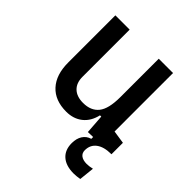

<svg xmlns="http://www.w3.org/2000/svg" viewBox="-199 -647 984 984"><g transform="rotate(45 293.0 -155.5)"><path d="M493.2 207Q437 207 406.5 179.9Q376 152.8 376 103.5Q376 70.3 390.4 47.6Q404.8 24.9 431.6 17.1V-14.6L548.8 -15.6L558.6 0Q506.8 0 478 21.5Q449.2 43 449.2 82Q449.2 102.5 464.1 113.8Q479 125 505.9 125Q522.9 125 545.9 119.6L537.1 202.6Q525.9 204.6 514.4 205.8Q502.9 207 493.2 207ZM242.2 9.8Q160.6 9.8 116 -38.8Q71.3 -87.4 71.3 -175.8V-517.6H174.8V-175.8Q174.8 -131.3 200.2 -107.2Q225.6 -83 271.5 -83Q328.1 -83 356.9 -118.9Q385.7 -154.8 385.7 -239.3L412.1 -99.6H377.9Q365.7 -46.9 330.1 -18.6Q294.4 9.8 242.2 9.8ZM394.5 4.9 385.7 -119.1V-210H489.3V-93.8L560.5 -83V0ZM385.7 -146.5V-517.6H489.3V-175.8Z"/></g></svg>

Font: Cascadia Code PL
Style: Regular
Weight: 400
Monospace: yes
Designer: Aaron Bell
Foundry: Saja Typeworks
Version: Version 2102.003